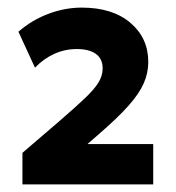

<svg xmlns="http://www.w3.org/2000/svg" viewBox="-20 -846 462 505"><path d="M39 -361V-444L138 -529Q178.5 -564 203.2 -587.5Q228 -611 239 -629Q250 -647 250 -666Q250 -691.5 232.2 -704.2Q214.5 -717 182 -717Q150.5 -717 122.5 -704.2Q94.5 -691.5 72 -668L28.5 -762.5Q62.5 -792.5 106.2 -809.2Q150 -826 195 -826Q276 -826 323 -786Q370 -746 370 -683Q370 -654 358 -626.8Q346 -599.5 317.8 -567.8Q289.5 -536 241 -494L210 -467H383V-361Z"/></svg>

Font: Geologica Black
Style: Regular
Weight: 900
Designer: Sindre Bremnes, Frode Helland
Foundry: Monokrom Skriftforlag AS
Version: Version 1.010;gftools[0.9.28]